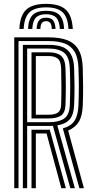

<svg xmlns="http://www.w3.org/2000/svg" viewBox="-20 -998 496 1018"><path d="M224.2 -977.5Q296.2 -977.5 329.1 -946.6Q362 -915.8 366 -844.5H343Q340 -906 312.4 -932.5Q284.8 -959 224.2 -959Q163.8 -959 136.1 -932.5Q108.5 -906 105.5 -844.5H82.8Q86 -915.8 118.9 -946.6Q151.8 -977.5 224.2 -977.5ZM224.2 -940.8Q273 -940.8 295.2 -918.5Q317.5 -896.2 320 -844.5H297.2Q295.2 -886.2 278.2 -904.4Q261.2 -922.5 224.2 -922.5Q187.2 -922.5 170.2 -904.4Q153.2 -886.2 151.2 -844.5H128.5Q131 -896.2 153.1 -918.5Q175.2 -940.8 224.2 -940.8ZM224.2 -904.2Q249.5 -904.2 261.1 -890.4Q272.8 -876.5 274.5 -844.5H254.2Q254.2 -866.8 246.6 -876.2Q239 -885.8 224.2 -885.8Q209.8 -885.8 202.1 -876.2Q194.5 -866.8 194.2 -844.5H174Q175.8 -876.5 187.4 -890.4Q199 -904.2 224.2 -904.2ZM55.5 0V-800H239Q297.2 -800 336.4 -785Q375.5 -770 396.1 -734.8Q416.8 -699.5 418.8 -638Q420.5 -585.8 420.6 -537.5Q420.8 -489.2 418.8 -439Q416.8 -384.2 398.8 -353.6Q380.8 -323 341.5 -305.5L425 0H401L313.2 -317.2Q356.8 -329.5 375.4 -358.2Q394 -387 396 -439.8Q398 -491 398 -537.6Q398 -584.2 396 -637.2Q394 -693 375.4 -724Q356.8 -755 322.5 -767.6Q288.2 -780.2 239 -780.2H78.2V0ZM147 0V-310.2H215Q222.2 -310.2 229.5 -310.2Q236.8 -310.2 243.8 -310.5L329.2 0H305.2L226.8 -290.5Q224.2 -290.5 221.4 -290.5Q218.5 -290.5 215.8 -290.5H170V0ZM101.2 0V-760.2H239Q280.8 -760.2 310 -749.4Q339.2 -738.5 355.2 -711.6Q371.2 -684.8 373 -636.5Q374.8 -591.5 375.1 -542.9Q375.5 -494.2 373 -440.8Q371 -390.8 350.1 -365.8Q329.2 -340.8 283.8 -333.2L377 0H353L260.5 -330.8Q255.5 -330.5 250 -330.4Q244.5 -330.2 238.8 -330.2H124V0ZM124 -350H238.8Q290.8 -350 319.4 -368.9Q348 -387.8 350.2 -441.2Q352.2 -492.2 352.2 -538.6Q352.2 -585 350.2 -635.5Q347.8 -697 319.2 -718.8Q290.8 -740.5 239 -740.5H124ZM147 -370V-720.5H239Q282.8 -720.5 304.2 -701.8Q325.8 -683 327.2 -634.8Q329 -583 329 -536.6Q329 -490.2 327.2 -442Q325.5 -400.2 303.4 -385.1Q281.2 -370 238.8 -370ZM170 -389.8H238.8Q271.8 -389.8 287.6 -401.6Q303.5 -413.5 304.2 -443Q305.8 -489 305.6 -538.6Q305.5 -588.2 304.2 -634.2Q303.2 -673.8 286.1 -687.2Q269 -700.8 239 -700.8H170Z"/></svg>

Font: Big Shoulders Inline Text Thin
Style: Bold
Weight: 700
Version: Version 2.002